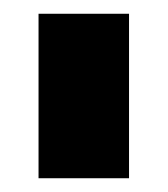

<svg xmlns="http://www.w3.org/2000/svg" viewBox="-20 -720 244 279"><path d="M36 -461H167.5V-700H36Z"/></svg>

Font: MCL Standard Bold
Style: Regular
Weight: 700
Designer: Květoslav Bartoš
Foundry: Florian Karsten
Version: Version 1.001;Glyphs 3.2.3 (3260)